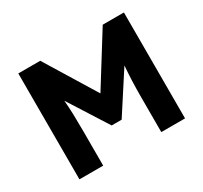

<svg xmlns="http://www.w3.org/2000/svg" viewBox="-144 -899 1163 1099"><g transform="rotate(-30 438.0 -350.0)"><path d="M89 0V-700H234L439 -366L647 -700H787V0H630V-228Q630 -287 632 -338Q634 -389 638 -436L469 -175H403L239 -433Q243 -389 244.5 -339Q246 -289 246 -228V0Z"/></g></svg>

Font: Readex Pro bold
Style: Bold
Weight: 700
Designer: Bonnie Shaver-Troup, Thomas Jockin
Foundry: Lexend
Version: Version 1.200; ttfautohint (v1.8.3)